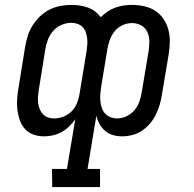

<svg xmlns="http://www.w3.org/2000/svg" viewBox="-20 -548 790 783"><path d="M193 215 192 141H253L287 -62Q276 -46 262 -32.5Q248 -19 231 -9.5Q214 0 195.5 4Q177 8 159 8Q136 8 115.5 0.5Q95 -7 81 -23Q67 -39 60 -60Q53 -81 50.5 -103Q48 -125 50 -148Q52 -171 56 -193L83 -360Q87 -382 94 -404Q101 -426 114 -446Q127 -466 144.5 -482.5Q162 -499 183.5 -509.5Q205 -520 227.5 -524Q250 -528 272 -528Q289 -528 306 -525.5Q323 -523 339 -517Q355 -511 368 -501Q381 -491 391 -478Q404 -491 419 -501Q434 -511 450.5 -517Q467 -523 484 -525.5Q501 -528 518 -528Q544 -528 568.5 -522.5Q593 -517 613 -504Q633 -491 646.5 -471Q660 -451 666.5 -427.5Q673 -404 672.5 -378Q672 -352 668 -327L640 -160Q637 -140 631 -120Q625 -100 615.5 -80.5Q606 -61 591.5 -44Q577 -27 559 -15Q541 -3 520 2.5Q499 8 479 8Q459 8 441 3Q423 -2 409 -14Q395 -26 386 -42Q377 -58 373 -76L337 141H388V215ZM202 -65Q220 -65 239 -72.5Q258 -80 272 -94Q286 -108 293.5 -126.5Q301 -145 304 -163L333 -339Q335 -352 336 -365.5Q337 -379 335.5 -391.5Q334 -404 330 -416Q326 -428 317.5 -437Q309 -446 296.5 -450.5Q284 -455 271 -455Q251 -455 231 -446.5Q211 -438 197 -422Q183 -406 175.5 -386.5Q168 -367 165 -348L138 -181Q136 -168 135 -154.5Q134 -141 135.5 -128Q137 -115 142 -103Q147 -91 155.5 -82Q164 -73 176 -69Q188 -65 202 -65ZM458 -65Q477 -65 496 -74Q515 -83 528.5 -99Q542 -115 548.5 -134Q555 -153 558 -172L586 -339Q589 -359 589 -379.5Q589 -400 581 -417.5Q573 -435 555.5 -444.5Q538 -454 518 -454Q499 -454 480 -445.5Q461 -437 448 -421Q435 -405 428 -386Q421 -367 418 -348L392 -191Q390 -176 389 -162Q388 -148 389.5 -134Q391 -120 395.5 -107Q400 -94 409 -84.5Q418 -75 431 -70Q444 -65 458 -65Z"/></svg>

Font: Iosevka Etoile
Style: Italic
Weight: 400
Italic angle: -9°
Designer: Belleve Invis
Foundry: Belleve Invis
Version: Version 22.1.2; ttfautohint (v1.8.4)